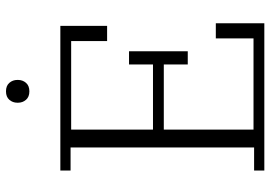

<svg xmlns="http://www.w3.org/2000/svg" viewBox="-154 -770 924 657"><g transform="rotate(-90 308.5 -442.0)"><path d="M53 -35H132V-663H53V-698H548V-538H496V-661H193V-381H416V-463H461V-262H416V-344H193V-37H505V-166H557V0H53ZM324 -804Q305 -804 295 -815.5Q285 -827 285 -843V-845Q285 -861 295 -872.5Q305 -884 324 -884Q343 -884 353 -872.5Q363 -861 363 -845V-843Q363 -827 353 -815.5Q343 -804 324 -804Z"/></g></svg>

Font: IBM Plex Serif Light
Style: Regular
Weight: 300
Designer: Mike Abbink, Paul van der Laan, Pieter van Rosmalen
Foundry: Bold Monday
Version: Version 3.001